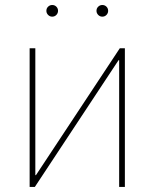

<svg xmlns="http://www.w3.org/2000/svg" viewBox="-20 -736 608 756"><path d="M471.7 0H449.2V-499H446.8L117.2 0H96.7V-545.9H119.1V-46.4H121.6L451.7 -545.9H471.7ZM382.8 -670.4Q373.5 -670.4 366.7 -677.2Q359.9 -684.1 359.9 -693.4Q359.9 -703.1 366.7 -709.7Q373.5 -716.3 382.8 -716.3Q392.6 -716.3 399.2 -709.7Q405.8 -703.1 405.8 -693.4Q405.8 -684.1 399.2 -677.2Q392.6 -670.4 382.8 -670.4ZM185.5 -670.4Q176.3 -670.4 169.4 -677.2Q162.6 -684.1 162.6 -693.4Q162.6 -703.1 169.4 -709.7Q176.3 -716.3 185.5 -716.3Q195.3 -716.3 201.9 -709.7Q208.5 -703.1 208.5 -693.4Q208.5 -684.1 201.9 -677.2Q195.3 -670.4 185.5 -670.4Z"/></svg>

Font: Inter Thin
Style: Regular
Weight: 250
Designer: Rasmus Andersson
Foundry: rsms
Version: Version 4.001;git-66647c0bb